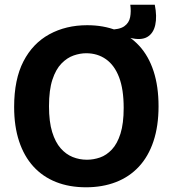

<svg xmlns="http://www.w3.org/2000/svg" viewBox="-20 -781 737 815"><path d="M534 -620 460 -622 441 -655Q487 -655 507.5 -669.5Q528 -684 532.5 -708.5Q537 -733 533 -761H637Q647 -711 639 -675Q631 -639 605 -624Q579 -609 534 -620ZM345 14Q274 14 217.5 -8.5Q161 -31 121.5 -74.5Q82 -118 61 -181.5Q40 -245 40 -327Q40 -444 79.5 -520.5Q119 -597 189.5 -635.5Q260 -674 350 -674Q419 -674 475 -652Q531 -630 571 -586.5Q611 -543 632 -478.5Q653 -414 653 -330Q653 -246 631.5 -181.5Q610 -117 569.5 -73.5Q529 -30 472 -8Q415 14 345 14ZM349 -103Q377 -103 404.5 -112.5Q432 -122 455 -146.5Q478 -171 491.5 -214Q505 -257 505 -323Q505 -402 485.5 -453Q466 -504 430 -529.5Q394 -555 346 -555Q320 -555 292.5 -545.5Q265 -536 241 -511.5Q217 -487 202.5 -443Q188 -399 188 -330Q188 -264 201.5 -220.5Q215 -177 237.5 -151.5Q260 -126 288.5 -114.5Q317 -103 349 -103Z"/></svg>

Font: Bricolage Grotesque 28pt
Style: Bold
Weight: 700
Designer: Mathieu Triay
Foundry: Atelier Triay
Version: Version 1.000;gftools[0.9.30]